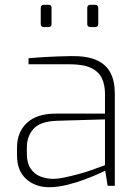

<svg xmlns="http://www.w3.org/2000/svg" viewBox="-20 -775 581 801"><path d="M185 6Q127 6 89 -28.5Q51 -63 51 -126V-160Q51 -223 92 -262Q133 -301 213 -301H418V-383Q418 -421 405 -448.5Q392 -476 360 -491.5Q328 -507 268 -507H99V-532Q132 -535 176 -537.5Q220 -540 277 -541Q342 -542 382 -524.5Q422 -507 440.5 -472Q459 -437 459 -384V0H429L419 -63Q417 -62 394.5 -51.5Q372 -41 336.5 -27.5Q301 -14 261 -4Q221 6 185 6ZM195 -29Q217 -28 246 -34Q275 -40 305 -48Q335 -56 360.5 -65Q386 -74 402 -80Q418 -86 418 -86V-277L214 -271Q147 -268 119.5 -237Q92 -206 92 -160V-134Q92 -95 108 -71.5Q124 -48 148 -39Q172 -30 195 -29ZM358 -662Q344 -662 344 -675V-742Q344 -755 358 -755H376Q383 -755 386.5 -751.5Q390 -748 390 -742V-675Q390 -662 376 -662ZM163 -662Q150 -662 150 -675V-742Q150 -755 163 -755H182Q189 -755 192 -751.5Q195 -748 195 -742V-675Q195 -662 182 -662Z"/></svg>

Font: Exo Thin ExtraLight
Style: Regular
Weight: 250
Version: Version 2.000